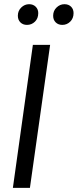

<svg xmlns="http://www.w3.org/2000/svg" viewBox="-20 -904 374 924"><path d="M109.9 -784.2Q90.3 -784.2 78.1 -796.4Q65.9 -808.6 65.9 -828.1Q65.9 -852.1 82.3 -867.9Q98.6 -883.8 120.1 -883.8Q139.6 -883.8 151.9 -871.6Q164.1 -859.4 164.1 -840.8Q164.1 -815.4 148.2 -799.8Q132.3 -784.2 109.9 -784.2ZM279.8 -784.2Q260.3 -784.2 248 -796.4Q235.8 -808.6 235.8 -828.1Q235.8 -852.1 252.2 -867.9Q268.6 -883.8 290 -883.8Q310.1 -883.8 322 -871.8Q334 -859.9 334 -840.8Q334 -815.9 318.1 -800Q302.2 -784.2 279.8 -784.2ZM221.2 -688 124 0H42L138.2 -688Z"/></svg>

Font: Fira Sans Compressed Book
Style: Italic
Weight: 350
Width: 3
Italic angle: -8°
Designer: Carrois Corporate & Edenspiekermann AG
Foundry: Carrois Corporate GbR & Edenspiekermann AG
Version: Version 4.203;PS 004.203;hotconv 1.0.88;makeotf.lib2.5.64775